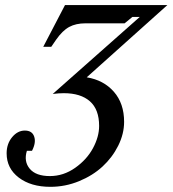

<svg xmlns="http://www.w3.org/2000/svg" viewBox="-20 -720 674 750"><path d="M464.8 -244.1Q464.8 -197.3 441.9 -151.1Q418.9 -105 380.6 -69.6Q342.3 -34.2 288.6 -12.2Q234.9 9.8 176.8 9.8Q100.6 9.8 53.2 -26.4Q5.9 -62.5 5.9 -121.1Q5.9 -158.2 27.3 -184.1Q48.8 -210 77.1 -210Q105.5 -210 113.5 -186.5Q121.6 -163.1 105 -130.9H85Q72.3 -89.4 96.2 -60.8Q120.1 -32.2 174.8 -32.2Q228 -32.2 273.7 -64.5Q319.3 -96.7 343.3 -141.4Q367.2 -186 367.2 -228Q367.2 -292.5 331.3 -324.2Q295.4 -356 229 -356Q210 -356 186 -353L525.9 -653.8H497.1L466.8 -628.9H314Q276.4 -628.9 250.2 -614.7Q224.1 -600.6 199.2 -564.9L180.2 -537.1H148.9L233.9 -700.2H633.8L318.8 -418Q384.8 -407.2 424.8 -361.6Q464.8 -315.9 464.8 -244.1Z"/></svg>

Font: Redaction
Style: Italic
Weight: 400
Designer: Jeremy Mickel / Forest Young
Foundry: MCKL
Version: Version 2.001;hotconv 1.0.113;makeotfexe 2.5.65598 DEVELOPME